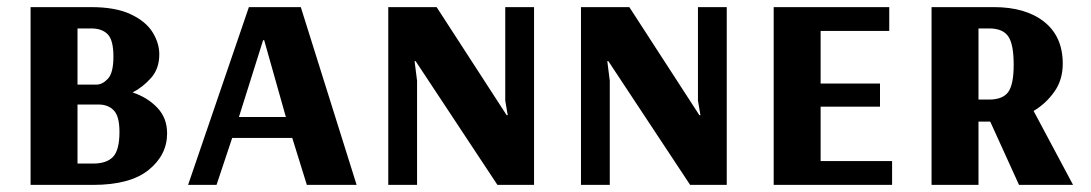

<svg xmlns="http://www.w3.org/2000/svg" viewBox="-20 -520 3069 540"><path d="M66 0V-500H236Q305 -500 347.5 -480Q390 -460 409 -429.5Q428 -399 428 -367Q428 -327 405 -301Q382 -275 353 -260Q395 -246 422.5 -217Q450 -188 450 -145Q450 -84 398 -42Q346 0 242 0ZM198 -282H251Q268 -282 283.5 -298.5Q299 -315 299 -361Q299 -407 283 -423.5Q267 -440 237 -440H198ZM198 -60H242Q280 -60 298 -79Q316 -98 316 -149Q316 -193 300 -209.5Q284 -226 258 -226H198Z M509 0 680 -500H826L983 0H843L802 -132H633L589 0ZM652 -191H784L723 -407H720Z M1072 0V-500H1208L1405 -196H1408L1401 -237V-500H1482V0H1379L1149 -348H1146L1153 -293V0Z M1614 0V-500H1750L1947 -196H1950L1943 -237V-500H2024V0H1921L1691 -348H1688L1695 -293V0Z M2156 0V-500H2481V-433H2288V-285H2455V-220H2288V-67H2489V0Z M2600 0V-500H2775Q2865 -500 2917 -458.5Q2969 -417 2969 -341Q2969 -295 2945 -261.5Q2921 -228 2887 -208L2998 0H2846L2765 -178H2732V0ZM2732 -240H2762Q2800 -240 2815.5 -261Q2831 -282 2831 -338Q2831 -396 2815.5 -418Q2800 -440 2762 -440H2732Z"/></svg>

Font: Arsenal SC
Style: Bold
Weight: 700
Designer: Andrij Shevchenko
Foundry: Stairsfor
Version: Version 2.001; ttfautohint (v1.8.4.7-5d5b)